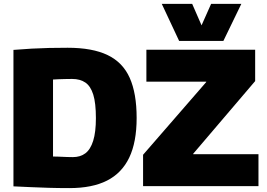

<svg xmlns="http://www.w3.org/2000/svg" viewBox="-20 -955 1368 985"><path d="M336 10Q278 10 229 8.5Q180 7 135.5 5Q91 3 49 1V-699Q98 -703 142.5 -705.5Q187 -708 232 -709Q277 -710 327 -710Q454 -710 532 -672.5Q610 -635 645.5 -555.5Q681 -476 681 -350Q681 -226 643 -146.5Q605 -67 529 -28.5Q453 10 336 10ZM354 -149Q392 -149 418 -168.5Q444 -188 458 -232.5Q472 -277 472 -349Q472 -426 458.5 -469.5Q445 -513 418 -531.5Q391 -550 350 -550Q331 -550 313 -549.5Q295 -549 280 -548.5Q265 -548 252 -547V-152Q265 -152 277 -151.5Q289 -151 301 -150.5Q313 -150 325.5 -149.5Q338 -149 354 -149ZM714 0V-161L1038 -534V-536H731V-700H1289V-539L971 -166V-164H1306V0ZM1218 -935 1126 -745H899L810 -935H966L1014 -825L1063 -935Z"/></svg>

Font: Georama ExtraBold
Style: Regular
Weight: 800
Designer: Jean-Baptiste Levee
Foundry: Production Type
Version: Version 1.001